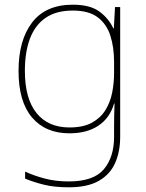

<svg xmlns="http://www.w3.org/2000/svg" viewBox="-20 -558 623 818"><path d="M290 -538Q363 -538 402.5 -509.5Q442 -481 463 -437H465L470 -528H492V25Q492 88 470.5 136.5Q449 185 401 212.5Q353 240 273 240Q212 240 167.5 229Q123 218 87 203V173Q123 190 170 202.5Q217 215 273 215Q379 215 422.5 163Q466 111 466 25V-17Q466 -46 466.5 -67Q467 -88 468 -117H466Q448 -55 399 -22.5Q350 10 276 10Q174 10 116.5 -57.5Q59 -125 59 -256Q59 -387 117 -462.5Q175 -538 290 -538ZM290 -513Q220 -513 175 -482.5Q130 -452 108 -394.5Q86 -337 86 -256Q86 -138 135.5 -76.5Q185 -15 276 -15Q335 -15 372 -35.5Q409 -56 429.5 -89.5Q450 -123 458 -164Q466 -205 466 -246V-294Q466 -357 450 -406.5Q434 -456 396 -484.5Q358 -513 290 -513Z"/></svg>

Font: Noto Sans Hebrew Thin Thin
Style: Regular
Weight: 250
Version: Version 3.001